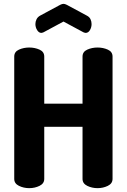

<svg xmlns="http://www.w3.org/2000/svg" viewBox="-20 -978 659 998"><path d="M132 0Q103 0 78.5 -12Q54 -24 54 -48V-684Q54 -709 78.5 -720Q103 -731 132 -731Q161 -731 185.5 -720Q210 -709 210 -684V-439H409V-684Q409 -709 433.5 -720Q458 -731 487 -731Q516 -731 540.5 -720Q565 -709 565 -684V-48Q565 -24 540.5 -12Q516 0 487 0Q458 0 433.5 -12Q409 -24 409 -48V-319H210V-48Q210 -24 185.5 -12Q161 0 132 0ZM195 -807Q182 -807 173 -821.5Q164 -836 164 -853Q164 -866 170 -878Q176 -890 189 -897L293 -953Q303 -958 310 -958Q317 -958 327 -953L431 -897Q445 -890 450.5 -878Q456 -866 456 -853Q456 -836 447.5 -821.5Q439 -807 425 -807Q423 -807 420 -808Q417 -809 414 -810L310 -866L206 -810Q203 -809 200 -808Q197 -807 195 -807Z"/></svg>

Font: Dosis ExtraBold
Style: Regular
Weight: 800
Designer: EdgarTolentino, PabloImpallari, IginoMarini
Foundry: EdgarTolentino, PabloImpallari, IginoMarini
Version: Version 3.001; ttfautohint (v1.8.2)